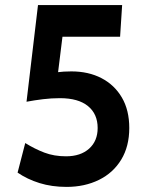

<svg xmlns="http://www.w3.org/2000/svg" viewBox="-20 -720 577 753"><path d="M241 13Q183 13 135 -2Q87 -17 49 -43L79 -159Q116 -136 154 -121.5Q192 -107 239 -107Q296 -107 329.5 -137Q363 -167 363 -218Q363 -273 325 -304Q287 -335 215 -335Q182 -335 149 -331Q116 -327 84 -321L129 -700H459L451 -576H225L201 -382L153 -426Q177 -433 203 -436.5Q229 -440 260 -440Q327 -440 378 -413.5Q429 -387 458 -337.5Q487 -288 487 -218Q487 -146 455.5 -94Q424 -42 368 -14.5Q312 13 241 13Z"/></svg>

Font: Cabin VF Beta
Style: Regular
Weight: 400
Designer: Pablo Impallari
Foundry: Pablo Impallari. http://www.impallari.com Igino Marini. http://www.ikern.com
Version: Version 2.200